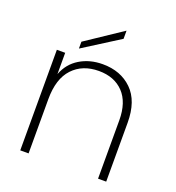

<svg xmlns="http://www.w3.org/2000/svg" viewBox="-136 -864 895 974"><g transform="rotate(20 311.5 -377.5)"><path d="M185 -624 381 -755V-711L185 -587ZM502 0V-315Q502 -412 453 -463.5Q404 -515 320 -515Q232 -515 179.5 -459Q127 -403 127 -293V0H82V-543H127V-428Q150 -489 203.5 -521.5Q257 -554 327 -554Q424 -554 485 -494.5Q546 -435 546 -318V0Z"/></g></svg>

Font: Poppins ExtraLight
Style: Regular
Weight: 275
Designer: Ninad Kale (Devanagari), Jonny Pinhorn (Latin)
Foundry: Indian Type Foundry
Version: Version 3.200;PS 1.000;hotconv 16.6.54;makeotf.lib2.5.65590